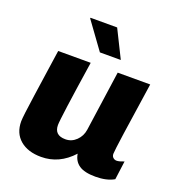

<svg xmlns="http://www.w3.org/2000/svg" viewBox="-132 -829 883 949"><g transform="rotate(20 309.5 -355.0)"><path d="M213 -167Q213 -113 271 -113Q304 -113 328 -136.5Q352 -160 357 -194L402 -511H573Q519 -153 519 -127Q519 -114 527 -107Q535 -100 545 -100Q559 -100 584 -110L571 -12Q533 10 474 10Q416 10 387.5 -9.5Q359 -29 353 -67Q283 10 188 10Q118 10 77 -25Q36 -60 36 -122Q36 -146 53.5 -266.5Q71 -387 75 -415Q78 -439 89 -511H260Q213 -202 213 -167ZM183 -720H323L395 -575H285L182 -717Z"/></g></svg>

Font: Chivo ExtraBold Italic
Style: Regular
Weight: 800
Italic angle: -8.05°
Designer: Hector Gatti
Foundry: Omnibus-Type
Version: Version 1.007